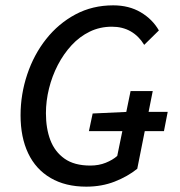

<svg xmlns="http://www.w3.org/2000/svg" viewBox="-20 -687 674 719"><path d="M303 12Q225 12 169.5 -20.5Q114 -53 85.5 -113Q57 -173 57 -255Q57 -334 82 -408.5Q107 -483 153 -541Q199 -599 262.5 -633Q326 -667 404 -667Q463 -667 507 -641Q551 -615 575 -573L520 -519Q500 -552 469.5 -569.5Q439 -587 399 -587Q354 -587 316 -568.5Q278 -550 248 -517.5Q218 -485 196.5 -443.5Q175 -402 163.5 -355.5Q152 -309 152 -263Q152 -206 168.5 -162.5Q185 -119 221.5 -93Q258 -67 318 -67Q350 -67 376 -77.5Q402 -88 419 -103L469 -346H552L494 -55Q458 -26 409.5 -7Q361 12 303 12ZM313 -196 327 -262 456 -268H608L594 -196Z"/></svg>

Font: Source Sans 3 Medium
Style: Italic
Weight: 500
Italic angle: -11°
Designer: Paul D. Hunt
Foundry: Adobe
Version: Version 3.052;hotconv 1.1.0;makeotfexe 2.6.0